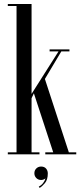

<svg xmlns="http://www.w3.org/2000/svg" viewBox="-20 -770 402 958"><path d="M19 0V-10H62.5V-740H19V-750H137.5V-301.5L272 -513.5H227.5V-523.5H326.5V-513.5H286L204 -376L323.5 -10H360.5V0H206V-10H245.5L149 -304.5L137.5 -280V-10H177V0ZM177.5 167.5 173.5 161Q186 155 195 143.5Q204 132 207 120Q197 128 185 128Q170.5 128 161 118.2Q151.5 108.5 151.5 94.5Q151.5 80 161.2 70.5Q171 61 185 61Q201 61 209.8 71Q218.5 81 218.5 95.5Q218.5 126.5 204 143.8Q189.5 161 177.5 167.5Z"/></svg>

Font: Imbue 100pt
Style: Regular
Weight: 400
Designer: Tyler Finck
Foundry: Etcetera Type Company
Version: Version 1.102; ttfautohint (v1.8.3)